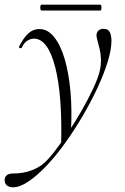

<svg xmlns="http://www.w3.org/2000/svg" viewBox="-74 -519 534 820"><path d="M-19 281Q-35 281 -45.5 272Q-56 263 -54 244Q-48 222 -19 222Q2 222 23.5 218.5Q45 215 65 207Q85 199 101 188Q123 173 152 136.5Q181 100 213 52.5Q245 5 274 -45.5Q303 -96 324 -141Q345 -186 352 -216Q358 -243 357 -267.5Q356 -292 351 -312Q346 -332 342 -346.5Q338 -361 338 -368Q338 -380 346 -388Q354 -396 368 -396Q388 -396 395 -381.5Q402 -367 402 -345Q402 -308 386.5 -257Q371 -206 343.5 -146.5Q316 -87 281 -27Q246 33 206.5 88.5Q167 144 126.5 187Q86 230 48.5 255.5Q11 281 -19 281ZM187 108Q193 -112 161.5 -233Q130 -354 71 -354Q58 -354 44 -346Q30 -338 19 -316Q17 -312 11.5 -313.5Q6 -315 7 -319Q26 -357 46.5 -376Q67 -395 94 -395Q130 -395 157.5 -360.5Q185 -326 202.5 -266Q220 -206 227 -127.5Q234 -49 229 40ZM103 -474Q100 -474 98.5 -480.5Q97 -487 98.5 -493Q100 -499 103 -499H354Q358 -499 359 -493Q360 -487 359 -480.5Q358 -474 354 -474Z"/></svg>

Font: Cormorant Garamond Light
Style: Italic
Weight: 300
Italic angle: -10°
Designer: Christian Thalmann (Catharsis Fonts)
Foundry: Catharsis Fonts
Version: Version 4.001